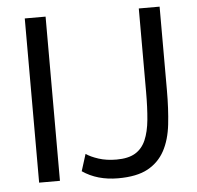

<svg xmlns="http://www.w3.org/2000/svg" viewBox="-52 -763 848 827"><g transform="rotate(-5 372.5 -349.5)"><path d="M85 0V-710H175V0ZM295 -106Q315 -92 349 -81Q383 -70 426 -70Q477 -70 507 -88Q537 -106 552.5 -141.5Q568 -177 573 -229Q578 -281 578 -349V-710H668V-349Q668 -268 660.5 -201.5Q653 -135 627.5 -88Q602 -41 554.5 -15Q507 11 426 11Q336 11 272 -33Z"/></g></svg>

Font: PTCRaleway Medium
Style: Regular
Weight: 500
Designer: Matt McInerney, Pablo Impallari, Rodrigo Fuenzalida
Foundry: Matt McInerney, Pablo Impallari, Rodrigo Fuenzalida
Version: Version 3.000g; ttfautohint (v1.5) -l 8 -r 28 -G 28 -x 14 -D